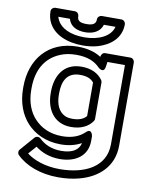

<svg xmlns="http://www.w3.org/2000/svg" viewBox="-105 -847 920 1157"><g transform="rotate(10 355.0 -268.5)"><path d="M331 183C245 183 172 157 129 123L172 74C209 102 258 123 322 123C419 123 490 74 490 -17V-45C490 -45 484 -97 448 -63C419 -35 376 -15 312 -15C233 -15 179 -46 143 -84C105 -124 81 -183 81 -258V-268C81 -382 128 -459 215 -495C243 -507 276 -513 313 -513C384 -513 427 -492 457 -461C457 -461 493 -426 500 -475L504 -503H611V-18C611 120 486 183 331 183ZM456 -526C420 -549 373 -563 313 -563C130 -563 31 -434 31 -268V-258C31 -173 58 -100 106 -49C150 -2 219 35 312 35C362 35 403 24 438 5C429 46 393 73 322 73C259 73 218 51 186 21C175 11 159 13 150 23L75 109C67 118 67 133 76 142C130 197 222 233 331 233C378 233 421 228 461 217C573 187 661 110 661 -18V-528C661 -539 651 -553 636 -553H482C467 -553 458 -541 456 -526ZM355 -79C416 -79 460 -101 486 -139C489 -143 490 -149 490 -153V-375C490 -380 488 -386 485 -390C459 -426 417 -448 356 -448C240 -448 200 -355 200 -268V-258C200 -165 247 -79 355 -79ZM440 -366V-161C425 -143 401 -129 355 -129C336 -129 320 -132 308 -138C271 -156 250 -198 250 -258V-268C250 -344 278 -398 356 -398C401 -398 424 -385 440 -366ZM340 -656C389 -656 431 -676 444 -720H515C500 -659 426 -625 340 -625C252 -625 196 -656 174 -698C170 -705 167 -713 165 -720H236C249 -673 292 -656 340 -656ZM340 -706C294 -706 283 -720 283 -745C283 -756 273 -770 258 -770H138C127 -770 113 -760 113 -745C113 -720 118 -696 129 -675C163 -609 242 -575 340 -575C372 -575 403 -579 431 -587C502 -608 568 -657 568 -745C568 -756 558 -770 543 -770H422C411 -770 397 -760 397 -745C397 -721 384 -706 340 -706Z"/></g></svg>

Font: Asimov
Style: XWidOu
Weight: 500
Designer: Google
Version: Version 2.000980; 2014